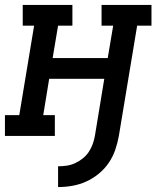

<svg xmlns="http://www.w3.org/2000/svg" viewBox="-29 -550 649 777"><path d="M206 207V123Q223 123 240.5 120.5Q258 118 274.5 110.5Q291 103 305.5 91.5Q320 80 330 65Q340 50 346 33.5Q352 17 355 0L393 -231H170L146 -84H193V0H-9V-84H49L109 -446H63V-530H264V-446H206L184 -315H407L429 -446H382V-530H584V-446H526L452 0Q447 28 437.5 56Q428 84 411 109Q394 134 370 153.5Q346 173 319 185Q292 197 263.5 202Q235 207 206 207Z"/></svg>

Font: Iosevka Curly Slab MdExObl
Style: Regular
Weight: 500
Width: 7
Italic angle: -9°
Monospace: yes
Designer: Belleve Invis
Foundry: Belleve Invis
Version: Version 11.1.0; ttfautohint (v1.8.3)